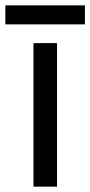

<svg xmlns="http://www.w3.org/2000/svg" viewBox="-40 -697 337 717"><path d="M277 -677H-20V-606H277ZM173 0V-536H85V0Z"/></svg>

Font: Noto Sans Hebrew Droid
Style: Bold
Weight: 700
Designer: Monotype Design Team
Foundry: Monotype Imaging Inc.
Version: Version 1.100